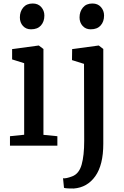

<svg xmlns="http://www.w3.org/2000/svg" viewBox="-20 -827 703 1090"><path d="M458 -26.9 457 -464.4 388.7 -485.8 389.6 -548.3 538.6 -568.4H541L566.4 -548.8V-10.7Q566.4 109.4 521 173.3Q475.6 237.3 398.9 243.2Q388.2 243.7 367.9 242.7Q347.7 241.7 343.3 239.3L337.9 185.1Q355 187.5 389.6 174.3Q428.7 159.7 443.4 107.9Q458 56.2 458 -26.9ZM36.6 0V-53.7L117.2 -62V-468.3L48.8 -489.7V-548.3L198.2 -568.4H200.7L226.6 -548.8V-61.5L305.7 -53.7V0ZM155.8 -660.6Q127.4 -660.6 110.1 -679.9Q92.8 -699.2 92.8 -728Q92.8 -761.2 111.8 -784.2Q130.9 -807.1 165.5 -807.1H166Q196.3 -807.1 214.1 -786.9Q231.9 -766.6 231.9 -738.8Q231.9 -704.1 212.4 -682.4Q192.9 -660.6 156.2 -660.6ZM494.6 -660.6Q466.3 -660.6 449 -679.9Q431.6 -699.2 431.6 -728Q431.6 -761.2 450.7 -784.2Q469.7 -807.1 504.4 -807.1H504.9Q535.2 -807.1 553 -786.9Q570.8 -766.6 570.8 -738.8Q570.8 -704.1 551.3 -682.4Q531.7 -660.6 495.1 -660.6Z"/></svg>

Font: HaufeMerriweather
Style: Regular
Weight: 400
Designer: Eben Sorkin ( eben@eyebytes.com )
Foundry: Eben Sorkin
Version: Version 1.56